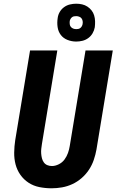

<svg xmlns="http://www.w3.org/2000/svg" viewBox="-20 -1007 640 1035"><path d="M258 8Q224 8 192 1.5Q160 -5 134 -22Q108 -39 90 -64.5Q72 -90 64 -120.5Q56 -151 56.5 -184.5Q57 -218 62 -251L142 -735H289L206 -231Q204 -218 202.5 -205Q201 -192 202 -179Q203 -166 206 -154Q209 -142 216 -132Q223 -122 234.5 -117Q246 -112 260 -112Q278 -112 297 -121.5Q316 -131 328 -147.5Q340 -164 346.5 -182.5Q353 -201 356 -220L441 -735H588L500 -201Q495 -173 485.5 -145Q476 -117 459.5 -92Q443 -67 420 -47Q397 -27 370 -14.5Q343 -2 314.5 3Q286 8 258 8ZM391 -783Q366 -783 343.5 -792Q321 -801 307.5 -819Q294 -837 290.5 -861Q287 -885 291 -910Q293 -927 302 -942.5Q311 -958 325.5 -968.5Q340 -979 357 -983Q374 -987 391 -987Q407 -987 422.5 -983.5Q438 -980 451 -971.5Q464 -963 473.5 -951Q483 -939 487.5 -924Q492 -909 492.5 -893Q493 -877 491 -860Q488 -843 479 -827.5Q470 -812 455.5 -801.5Q441 -791 424 -787Q407 -783 391 -783ZM391 -850Q396 -850 402 -851Q408 -852 413 -856Q418 -860 421 -865.5Q424 -871 425 -876Q427 -885 425.5 -893.5Q424 -902 419.5 -908Q415 -914 407 -917Q399 -920 391 -920Q385 -920 379 -919Q373 -918 368 -914Q363 -910 360 -904.5Q357 -899 356 -894Q355 -885 356 -876.5Q357 -868 362 -862Q367 -856 374.5 -853Q382 -850 391 -850Z"/></svg>

Font: Iosevka SS04 Heavy Extended
Style: Italic
Weight: 900
Width: 7
Italic angle: -9°
Monospace: yes
Designer: Belleve Invis
Foundry: Belleve Invis
Version: Version 19.0.0; ttfautohint (v1.8.4)